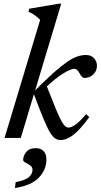

<svg xmlns="http://www.w3.org/2000/svg" viewBox="-20 -730 533 1016"><path d="M304 -710.5 166 -252Q224 -310 265.2 -346.5Q306.5 -383 336.2 -403.2Q366 -423.5 389.5 -431.2Q413 -439 435 -439Q462 -439 477.5 -422Q493 -405 493 -382.5Q493 -353.5 473.2 -335.5Q453.5 -317.5 426 -317.5Q414.5 -317.5 401 -342Q388 -366 374 -366Q353 -366 311.2 -339.2Q269.5 -312.5 228 -272.5Q257 -198 275.2 -154.2Q293.5 -110.5 305.2 -89.2Q317 -68 325.5 -61.5Q334 -55 342 -55Q376.5 -55 435.5 -126L452.5 -110.5Q405 -45 369.2 -17Q333.5 11 300 11Q285 11 272 2.8Q259 -5.5 244.2 -30Q229.5 -54.5 209.5 -102.8Q189.5 -151 159.5 -231.5L90 0H4L192.5 -625Q179 -638.5 165.5 -648.5Q152 -658.5 130.5 -668L135.5 -684L291 -710.5ZM102.5 116.5Q102.5 95 118.5 74.5Q134.5 54 171 54Q194.5 54 210 69Q225.5 84 225.5 114.5Q225.5 167.5 186 209.5Q146.5 251.5 59 265L63 234Q116 223.5 134 206.2Q152 189 152 169Q152 154 139.5 145.2Q127 136.5 114.8 130.2Q102.5 124 102.5 116.5Z"/></svg>

Font: Newsreader Text Medium
Style: Italic
Weight: 500
Italic angle: -17°
Designer: Hugues Gentile
Foundry: Production Type
Version: Version 1.001